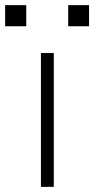

<svg xmlns="http://www.w3.org/2000/svg" viewBox="-58 -726 366 746"><path d="M101 0V-520H151V0ZM207 -624V-706H288V-624ZM-38 -624V-706H44V-624Z"/></svg>

Font: M PLUS 1 Light
Style: Regular
Weight: 300
Designer: Coji Morishita
Foundry: UNDERFOREST DESIGN
Version: Version 1.001